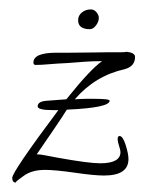

<svg xmlns="http://www.w3.org/2000/svg" viewBox="-20 -361 314 408"><path d="M14 27Q6 27 6 17Q6 4 104 -127H92Q60 -127 60 -135Q60 -146 81 -147L121 -150Q173 -215 197 -231H191Q180 -231 163 -230Q146 -229 123 -227Q101 -226 84 -224.5Q67 -223 56 -223Q51 -223 51 -228Q51 -249 100 -249H129Q158 -249 178.5 -249.5Q199 -250 212 -250Q228 -250 237.5 -250Q247 -250 249 -251Q248 -251 243 -251Q254 -251 249 -251Q267 -249 267 -240Q267 -220 245 -214Q182 -200 139 -150Q153 -151 163.5 -151Q174 -151 181 -151Q213 -151 213 -147Q213 -132 122 -128Q112 -112 96 -88.5Q80 -65 58 -33H60Q65 -33 75.5 -31Q86 -29 102 -26Q168 -14 193 -14Q236 -14 236 -38Q236 -42 233 -51Q230 -60 230 -65Q230 -72 234 -72Q241 -72 247 -53Q253 -34 253 -23Q253 12 201 12Q180 12 139 6Q97 0 76 0Q47 0 30 13Q10 27 14 27ZM171 -299Q146 -299 146 -318Q146 -328 154 -334.5Q162 -341 173 -341Q180 -341 185 -335Q190 -329 190 -323Q190 -315 184 -307Q178 -299 171 -299Z"/></svg>

Font: Ole
Style: Regular
Weight: 400
Designer: Robert E. Leuschke
Foundry: Robert E. Leuschke
Version: Version 1.010; ttfautohint (v1.8.3)